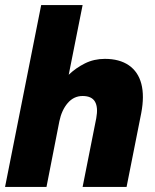

<svg xmlns="http://www.w3.org/2000/svg" viewBox="-20 -740 615 760"><path d="M143 -720H307L252 -444Q280 -471 316 -489Q352 -507 395 -507Q453 -507 490 -481.5Q527 -456 539.5 -408Q552 -360 539 -292L481 0H307L361 -272Q369 -315 356 -337.5Q343 -360 307 -360Q272 -360 248 -332Q224 -304 215 -260L164 0H0Z"/></svg>

Font: Albert Sans Black
Style: Italic
Weight: 900
Italic angle: -11.25°
Designer: Andreas Rasmussen
Foundry: a.Foundry
Version: Version 1.025